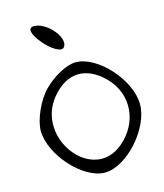

<svg xmlns="http://www.w3.org/2000/svg" viewBox="-168 -1324 1268 1483"><g transform="rotate(-15 465.5 -582.5)"><path d="M88 -406C88 -212 310 35 485 35C660 35 882 -212 882 -406C882 -600 660 -847 485 -847C413 -847 304 -789 225 -710C153 -638 88 -494 88 -406ZM270 -635C394 -785 549 -792 688 -653C836 -505 821 -278 653 -138C378 91 36 -353 270 -635ZM247 -1200C194 -1200 203 -1147 269 -1068C328 -997 400 -955 424 -979C483 -1038 353 -1200 247 -1200Z"/></g></svg>

Font: Venom Sans
Style: Regular
Weight: 400
Version: Version 1.001